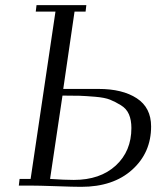

<svg xmlns="http://www.w3.org/2000/svg" viewBox="-20 -722 618 747"><path d="M53.2 0 56.2 -25.9H99.1L195.8 -676.8H119.1L122.1 -702.1H315.9L313 -676.8H270L226.1 -376H363.8Q456.5 -376 512.2 -339.6Q567.9 -303.2 567.9 -230Q567.9 -127.9 494.1 -61.5Q420.4 4.9 295.9 4.9Q266.6 4.9 197.8 2.4Q128.9 0 95.2 0ZM174.8 -25.9Q231 -22 267.1 -22Q369.6 -22 430.4 -77.9Q491.2 -133.8 491.2 -224.1Q491.2 -254.9 481.7 -277.1Q472.2 -299.3 450.2 -312.7Q428.2 -326.2 408.2 -334.2Q388.2 -342.3 350.6 -345.5Q313 -348.6 290.3 -349.4Q267.6 -350.1 223.1 -350.1Z"/></svg>

Font: Dehuti Alt
Style: Italic
Weight: 400
Version: Version 1.2